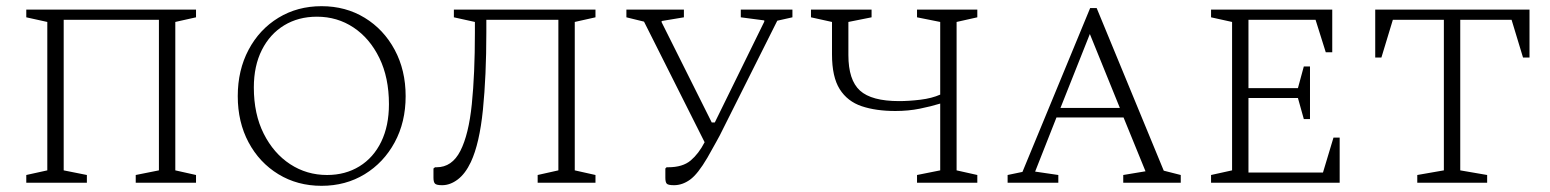

<svg xmlns="http://www.w3.org/2000/svg" viewBox="-20 -591 5012 621"><path d="M65 0V-25L133 -40V-520L65 -535V-560H614V-535L547 -520V-40L614 -25V0H419V-25L494 -40V-527H186V-40L261 -25V0Z M1020 10Q942 10 880.5 -27.5Q819 -65 784 -130.5Q749 -196 749 -280Q749 -364 784 -430Q819 -496 880.5 -533.5Q942 -571 1020 -571Q1098 -571 1159.5 -533.5Q1221 -496 1256.5 -430Q1292 -364 1292 -280Q1292 -196 1256.5 -130.5Q1221 -65 1159.5 -27.5Q1098 10 1020 10ZM1038 -25Q1097 -25 1142.5 -53Q1188 -81 1213 -132.5Q1238 -184 1238 -254Q1238 -340 1207 -403.5Q1176 -467 1123.5 -502Q1071 -537 1005 -537Q945 -537 899 -509Q853 -481 827 -429.5Q801 -378 801 -308Q801 -222 833 -158.5Q865 -95 918.5 -60Q972 -25 1038 -25Z M1719 0V-25L1786 -40V-527H1553V-486Q1553 -346 1542 -236.5Q1531 -127 1503 -67Q1485 -29 1460.5 -10.5Q1436 8 1410 8Q1392 8 1387 3Q1382 -2 1382 -16V-46L1387 -50H1392Q1442 -50 1469 -103Q1496 -156 1506 -254Q1516 -352 1516 -486V-520L1448 -535V-560H1906V-535L1839 -520V-40L1906 -25V0Z M2268 -81Q2237 -28 2212 -10Q2187 8 2160 8Q2141 8 2136.5 3Q2132 -2 2132 -16V-46L2136 -50H2141Q2188 -50 2214 -72Q2240 -94 2259 -131L2063 -521L2006 -535V-560H2192V-535L2120 -523V-519L2282 -195H2292L2452 -521V-525L2376 -535V-560H2543V-535L2494 -524L2308 -153Q2304 -146 2296 -131Q2288 -116 2279.5 -101.5Q2271 -87 2268 -81Z M2946 0V-25L3021 -40V-256Q2992 -247 2955 -239.5Q2918 -232 2876 -232Q2813 -232 2767 -247.5Q2721 -263 2696 -302.5Q2671 -342 2671 -415V-520L2603 -535V-560H2799V-535L2724 -520V-413Q2724 -332 2761.5 -298Q2799 -264 2888 -264Q2920 -264 2957 -268.5Q2994 -273 3021 -285V-520L2946 -535V-560H3141V-535L3074 -520V-40L3141 -25V0Z M3239 0V-25L3287 -35L3506 -565H3527L3744 -39L3799 -25V0H3613V-25L3685 -37L3614 -211H3397L3328 -36L3403 -25V0ZM3410 -242H3602L3505 -481Z M3897 0V-25L3965 -40V-520L3897 -535V-560H4289V-422H4268L4235 -527H4018V-306H4178L4197 -376H4217V-206H4197L4178 -274H4018V-33H4259L4293 -146H4313V0Z M4564 0V-25L4650 -40V-527H4485L4448 -405H4428V-560H4927V-405H4906L4869 -527H4703V-40L4790 -25V0Z"/></svg>

Font: Spectral SC ExtraLight
Style: Regular
Weight: 275
Designer: Jean-Baptiste Levee
Foundry: Production Type
Version: Version 2.001